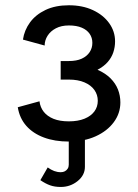

<svg xmlns="http://www.w3.org/2000/svg" viewBox="-20 -538 535 743"><path d="M164.6 109.9 136.2 159.2Q156.2 172.9 174.1 179.2Q191.9 185.5 215.3 185.5Q252 185.5 280.3 162.8Q308.6 140.1 308.6 107.4V-14.6H246.1V99.6Q246.1 108.4 241.9 114.7Q237.8 121.1 231 124.8Q224.1 128.4 215.3 128.4Q202.1 128.4 189.7 123.8Q177.2 119.1 164.6 109.9ZM246.6 -301.8Q229 -301.8 221.9 -301.8Q214.8 -301.8 214.8 -301.8V-230Q214.8 -230 221.7 -230Q228.5 -230 246.6 -230Q281.7 -230 306.9 -219.2Q332 -208.5 345.2 -189.9Q358.4 -171.4 358.4 -147.9Q358.4 -124.5 345.2 -106.7Q332 -88.9 306.9 -78.6Q281.7 -68.4 246.6 -68.4Q211.4 -68.4 187.3 -78.1Q163.1 -87.9 149.4 -105.2Q135.7 -122.6 132.8 -146L48.8 -123Q55.7 -80.6 81.8 -51Q107.9 -21.5 149.9 -5.9Q191.9 9.8 246.6 9.8Q305.2 9.8 350.1 -10.5Q395 -30.8 420.4 -65.2Q445.8 -99.6 445.8 -141.6Q445.8 -168 436.5 -191.7Q427.2 -215.3 407.7 -234.9Q388.2 -254.4 357.4 -268.1Q381.8 -280.8 396.7 -297.9Q411.6 -314.9 418.5 -335.4Q425.3 -356 425.3 -377.9Q425.3 -416.5 402.6 -448.2Q379.9 -480 339.6 -498.8Q299.3 -517.6 246.6 -517.6Q194.3 -517.6 156.2 -499.5Q118.2 -481.4 96.2 -451.4Q74.2 -421.4 68.8 -384.8L152.8 -361.8Q152.8 -381.8 164.1 -399.7Q175.3 -417.5 196.3 -428.5Q217.3 -439.5 246.6 -439.5Q276.4 -439.5 296.4 -430.9Q316.4 -422.4 326.9 -407.2Q337.4 -392.1 337.4 -372.1Q337.4 -352.1 326.9 -336.2Q316.4 -320.3 296.4 -311Q276.4 -301.8 246.6 -301.8Z"/></svg>

Font: Giphurs
Style: Regular
Weight: 400
Version: Version 2.010